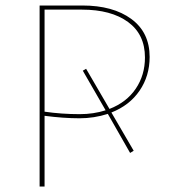

<svg xmlns="http://www.w3.org/2000/svg" viewBox="-20 -678 624 698"><path d="M385 -269 466 -130 453 -122 372 -264Q322 -248 269 -248Q211 -248 142 -257V0H124V-658H279Q391 -658 457.5 -609Q524 -560 524 -471Q524 -402 487.5 -348.5Q451 -295 385 -269ZM364 -277 281 -421 293 -428 378 -282Q440 -306 473.5 -355.5Q507 -405 507 -469Q507 -553 445.5 -598Q384 -643 278 -643H142V-272Q204 -263 270 -263Q320 -263 364 -277Z"/></svg>

Font: Ysabeau Thin
Style: Regular
Weight: 200
Designer: Christian Thalmann (Catharsis Fonts)
Version: Version 0.003